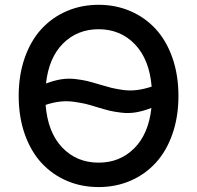

<svg xmlns="http://www.w3.org/2000/svg" viewBox="-20 -757 808 787"><path d="M384.3 9.8Q313.5 9.8 253.4 -16.1Q193.4 -42 149.7 -89.6Q106 -137.2 81.3 -207.8Q56.6 -278.3 56.6 -363.8Q56.6 -449.2 81.3 -519.8Q106 -590.3 149.7 -637.9Q193.4 -685.5 253.4 -711.4Q313.5 -737.3 384.3 -737.3Q454.6 -737.3 514.6 -711.4Q574.7 -685.5 618.4 -637.9Q662.1 -590.3 686.8 -519.8Q711.4 -449.2 711.4 -363.8Q711.4 -278.3 686.8 -207.8Q662.1 -137.2 618.4 -89.6Q574.7 -42 514.6 -16.1Q454.6 9.8 384.3 9.8ZM384.3 -90.3Q471.2 -90.3 530 -148.9Q588.9 -207.5 600.6 -314.5Q567.4 -301.8 537.6 -296.6Q507.8 -291.5 477.8 -295.2Q447.8 -298.8 429.7 -303.2Q411.6 -307.6 378.9 -317.4Q348.1 -327.1 330.6 -331.3Q313 -335.4 284.2 -339.6Q255.4 -343.8 226.8 -340.6Q198.2 -337.4 167 -327.1Q175.8 -214.4 235.1 -152.3Q294.4 -90.3 384.3 -90.3ZM601.6 -401.9Q592.3 -513.7 533 -575.4Q473.6 -637.2 384.3 -637.2Q297.4 -637.2 238.8 -579.1Q180.2 -521 168.5 -414.6Q201.2 -427.2 230.7 -431.9Q260.3 -436.5 290 -432.9Q319.8 -429.2 337.9 -424.8Q356 -420.4 388.2 -410.6Q418.9 -401.4 436.8 -397Q454.6 -392.6 483.4 -388.4Q512.2 -384.3 541 -387.9Q569.8 -391.6 601.6 -401.9Z"/></svg>

Font: Karasuma Gothic
Style: Regular
Weight: 500
Designer: Rasmus Andersson / Ryoko Nishizuka
Foundry: Genbu
Version: Version 1.00